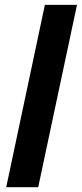

<svg xmlns="http://www.w3.org/2000/svg" viewBox="-20 -780 341 800"><path d="M5.9 0 167 -759.8H300.8L139.2 0Z"/></svg>

Font: Open Sans SemiCondensed
Style: Bold Italic
Weight: 700
Width: 4
Italic angle: -12°
Designer: Monotype Design Team
Foundry: Monotype Imaging Inc.
Version: Version 3.003